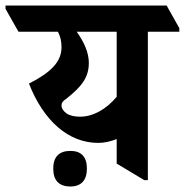

<svg xmlns="http://www.w3.org/2000/svg" viewBox="-77 -645 670 696"><path d="M279 -127C303 -127 326 -133 346 -141V-52L446 8H459V-530H573V-543L527 -625H-57V-613L-10 -530H133C142 -513 146 -495 146 -474C146 -422 109 -383 28 -342C81 -207 171 -127 279 -127ZM164 -234C153 -242 146 -252 146 -263C146 -272 150 -278 162 -286C221 -332 245 -366 245 -417C245 -453 229 -491 201 -530H346V-294C307 -248 260 -222 213 -222C193 -222 175 -226 164 -234ZM178 31C217 31 238 9 238 -34C238 -76 218 -98 178 -98C137 -98 116 -76 116 -34C116 9 137 31 178 31Z"/></svg>

Font: Noto Serif Devanagari Condensed
Style: Bold
Weight: 700
Width: 3
Designer: Universal Thirst, Indian Type Foundry and the Monotype Design Team
Foundry: Monotype Imaging Inc.
Version: Version 2.004